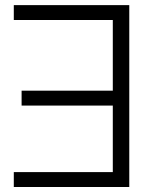

<svg xmlns="http://www.w3.org/2000/svg" viewBox="-20 -748 613 768"><path d="M497.1 -727.5V0H35.2V-59.6H431.2V-325.7H66.4V-385.3H431.2V-668H35.2V-727.5Z"/></svg>

Font: Inter Display Light
Style: Regular
Weight: 300
Designer: Rasmus Andersson
Foundry: rsms
Version: Version 4.000;git-a52131595